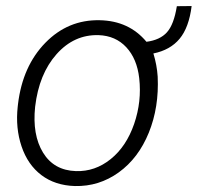

<svg xmlns="http://www.w3.org/2000/svg" viewBox="-20 -605 654 635"><path d="M310.1 -538.1Q406.7 -536.1 464.4 -466.8Q509.3 -472.7 532.2 -498.3Q555.2 -523.9 564.9 -584.5L613.8 -585Q605 -514.2 574 -476.8Q543 -439.5 487.3 -428.2Q499 -390.1 501.5 -351.6Q506.3 -250.5 472.2 -166.3Q438 -82 372.8 -34.9Q307.6 12.2 227.5 10.3Q162.1 8.3 116.9 -25.9Q71.8 -60.1 51.3 -120.8Q30.8 -181.6 38.6 -252.4L39.6 -261.2Q54.7 -386.2 129.9 -463.4Q205.1 -540.5 310.1 -538.1ZM96.2 -252Q86.4 -159.2 122.3 -100.3Q158.2 -41.5 231 -39.1Q294.4 -37.1 346.2 -78.9Q397.9 -120.6 423.6 -195.1Q449.2 -269.5 440.4 -346.7Q433.1 -410.6 397.7 -448.7Q362.3 -486.8 306.2 -488.8Q225.1 -491.2 167 -425.8Q108.9 -360.4 96.2 -252Z"/></svg>

Font: Roboto Light
Style: Italic
Weight: 300
Italic angle: -12°
Designer: Google
Version: Version 2.134; 2016; ttfautohint (v1.6)